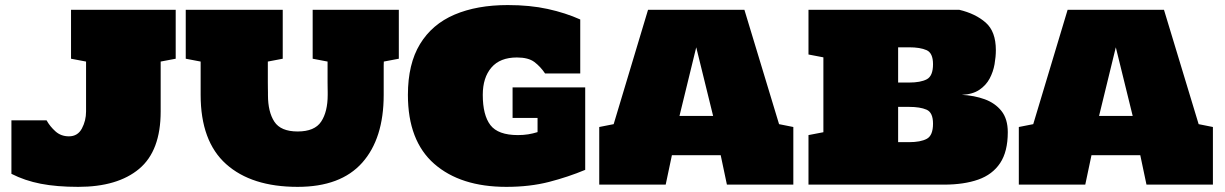

<svg xmlns="http://www.w3.org/2000/svg" viewBox="-20 -726 4818 755"><path d="M287.6 8.8Q203.1 8.8 140.4 -3.4Q77.6 -15.6 24.9 -42.5V-252.9H163.1Q176.3 -229 198 -209.5Q219.7 -189.9 251 -189.9Q285.6 -189.9 302 -220.7Q318.4 -251.5 318.4 -287.6V-483.9L259.3 -495.1V-687.5H670.9V-495.1L611.8 -483.9V-287.6Q611.8 -132.8 527.1 -62Q442.4 8.8 287.6 8.8Z M1150.4 8.8Q969.2 8.8 869.1 -80.8Q769 -170.4 769 -353V-483.9L710.4 -495.1V-687.5H1091.8V-495.1L1033.2 -483.9V-402.3Q1033.2 -392.1 1033.4 -381.8Q1033.7 -371.6 1033.7 -362.3V-352.1Q1033.7 -286.1 1058.8 -247.6Q1084 -209 1150.4 -209Q1217.3 -209 1242.9 -247.8Q1268.6 -286.6 1268.6 -353V-364.3Q1268.6 -373 1268.3 -383.1Q1268.1 -393.1 1268.1 -403.3V-483.9L1209.5 -495.1V-687.5H1548.3V-495.1L1489.3 -483.9Q1488.8 -476.6 1488.8 -469.5Q1488.8 -462.4 1488.8 -455.6V-353Q1488.8 -181.2 1404.3 -86.2Q1319.8 8.8 1150.4 8.8Z M1971.2 8.8Q1791 8.8 1687.5 -81.8Q1584 -172.4 1584 -353Q1584 -474.6 1631.6 -552.7Q1679.2 -630.9 1767.3 -668.5Q1855.5 -706.1 1976.6 -706.1Q2064 -706.1 2134 -690.7Q2204.1 -675.3 2261.7 -649.4V-437H2123.5Q2105 -464.4 2081.3 -482.2Q2057.6 -500 2012.7 -500Q1946.3 -500 1912.4 -460.4Q1878.4 -420.9 1878.4 -353Q1878.4 -273.4 1908.4 -234.1Q1938.5 -194.8 2016.6 -194.8Q2038.6 -194.8 2056.9 -197.8Q2075.2 -200.7 2093.8 -206.5V-262.2H1995.6V-382.3H2281.2V-58.1Q2214.8 -30.3 2139.2 -10.7Q2063.5 8.8 1971.2 8.8Z M2336.4 0V-226.6L2393.1 -237.8L2528.3 -687.5H2907.2L3043.5 -237.8L3099.6 -226.6V0H2838.4L2814 -115.7H2622.1L2597.7 0ZM2651.9 -270H2784.2L2717.8 -540Z M3159.2 0V-194.8L3217.8 -206.1V-500.5L3159.2 -511.7V-687.5H3752Q3815.9 -672.4 3856 -637.2Q3896 -602.1 3896 -528.8Q3896 -503.4 3890.9 -473.6Q3885.7 -443.8 3871.6 -417.2Q3857.4 -390.6 3831.1 -372.8Q3804.7 -355 3762.2 -353Q3811 -350.6 3852.1 -335.7Q3893.1 -320.8 3918 -289.6Q3942.9 -258.3 3942.9 -206.1Q3942.9 -129.9 3912.8 -84.7Q3882.8 -39.6 3826.7 -19.8Q3770.5 0 3691.9 0ZM3511.7 -401.4H3554.7Q3600.1 -401.4 3624.5 -414.3Q3648.9 -427.2 3648.9 -473.6Q3648.9 -517.6 3623.5 -528.8Q3598.1 -540 3554.7 -540H3511.7ZM3511.7 -167H3554.7Q3600.1 -167 3624.5 -180.2Q3648.9 -193.4 3648.9 -239.7Q3648.9 -283.7 3623.5 -294.7Q3598.1 -305.7 3554.7 -305.7H3511.7Z M3986.3 0V-226.6L4043 -237.8L4178.2 -687.5H4557.1L4693.4 -237.8L4749.5 -226.6V0H4488.3L4463.9 -115.7H4272L4247.6 0ZM4301.8 -270H4434.1L4367.7 -540Z"/></svg>

Font: Holtwood One SC
Style: Regular
Weight: 400
Designer: Vernon Adams
Foundry: Vernon Adams
Version: Version 1.100; ttfautohint (v1.8.4.7-5d5b)